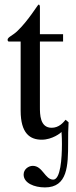

<svg xmlns="http://www.w3.org/2000/svg" viewBox="-20 -599 330 837"><path d="M266 -77C255 -64 237 -42 205 -42C154 -42 154 -101 154 -132V-418H255V-450H154V-566C154 -571 154 -579 148 -579C145 -579 104 -510 57 -465C35 -443 13 -438 13 -425C13 -422 15 -419 17 -418H70V-117C70 -17 111 10 162 10C208 10 246 -20 248 -24C248 -18 250 -9 250 29C250 91 244 184 212 184C176 184 166 124 123 124C104 124 83 139 83 162C83 199 129 218 176 218C275 218 277 123 277 23C277 -7 277 -37 279 -66Z"/></svg>

Font: XITS Math
Style: Regular
Weight: 400
Designer: MicroPress Inc., with final additions and corrections provided by Coen Hoffman, Elsevier (retired)
Version: Version 1.108